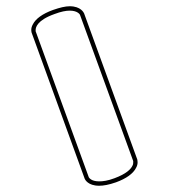

<svg xmlns="http://www.w3.org/2000/svg" viewBox="-20 -555 540 614"><path d="M297 39C311 39 328 36 351 28C384 16 406 0 415 -18C419 -25 420 -31 420 -36C420 -41 419 -44 419 -45L249 -512C248 -514 239 -535 203 -535C189 -535 172 -531 149 -523C116 -511 94 -495 85 -477C81 -470 80 -464 80 -459C80 -454 81 -452 81 -451L251 17C252 19 261 39 297 39ZM203 -521C229 -521 236 -508 236 -507L406 -40V-36C406 -33 406 -29 403 -24C398 -14 384 1 346 15C325 23 309 25 297 25C271 25 265 13 264 12L94 -455V-459C94 -467 98 -490 154 -510C175 -518 191 -521 203 -521Z"/></svg>

Font: Platiipus Light
Style: Light
Weight: 400
Version: Version 001.000